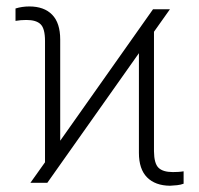

<svg xmlns="http://www.w3.org/2000/svg" viewBox="-20 -575 627 604"><path d="M75.7 0 121.6 -64.5V-446.3Q121.6 -484.9 107.9 -498.5Q94.2 -512.2 63 -512.2Q44.9 -512.2 28.8 -509.3V-548.3Q49.3 -554.7 72.3 -554.7Q118.7 -554.7 144 -528.8Q169.4 -502.9 169.4 -450.7V-132.3L461.4 -545.9H514.6L464.4 -475.1V-99.1Q464.8 -60.5 478.8 -47.1Q492.7 -33.7 523.9 -33.7Q531.7 -33.7 540.5 -34.2Q549.3 -34.7 557.6 -36.1V2.9Q548.8 6.3 537.1 7.6Q525.4 8.8 514.6 9.3Q468.3 8.8 442.6 -17.1Q417 -43 417 -94.2V-407.7L128.9 0Z"/></svg>

Font: Inter Display ExtraLight
Style: Regular
Weight: 200
Designer: Rasmus Andersson
Foundry: rsms
Version: Version 4.000;git-a52131595